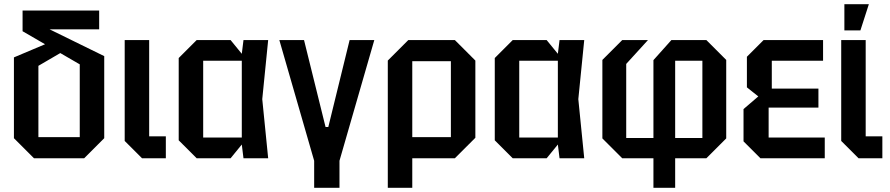

<svg xmlns="http://www.w3.org/2000/svg" viewBox="-20 -750 4217 910"><path d="M141 0 46 -95V-478L226 -554L294 -515L162 -438V-100H358V-445L87 -602V-700H450V-611H215L474 -484V-95L379 0Z M571 -560H687V-104H766V0H653L571 -82Z M912 0 827 -85V-475L912 -560H1073L1126 -495L1134 -560H1251L1223 -280L1251 0H1134L1126 -65L1073 0ZM943 -98H1126V-462H943Z M1469 12 1304 -560H1421L1523 -148H1536L1637 -560H1754L1589 12V140H1469Z M1818 140V-463L1915 -560H2136L2233 -463V-97L2136 0H1934V140ZM2117 -460H1934V-100H2117Z M2410 0 2325 -85V-475L2410 -560H2571L2624 -495L2632 -560H2749L2721 -280L2749 0H2632L2624 -65L2571 0ZM2441 -98H2624V-462H2441Z M3180 -96H3309V-462H3180ZM2929 0 2835 -94V-466L2929 -560H3051L2948 -447V-96H3077V-465L3162 -560H3328L3422 -466V-94L3328 0H3180V140H3077V0Z M3584 0 3504 -80V-233L3574 -293L3520 -336V-481L3599 -560H3881V-462H3638V-330H3859V-240H3623V-98H3889V0Z M3967 -560H4083V-104H4162V0H4049L3967 -82ZM3982 -606V-730H4098L4058 -606Z"/></svg>

Font: Tektur SemiCondensed Medium
Style: Regular
Weight: 500
Width: 4
Designer: Adam Jagosz
Foundry: Adam Jagosz
Version: Version 1.005;gftools[0.9.30]